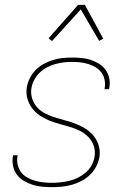

<svg xmlns="http://www.w3.org/2000/svg" viewBox="-20 -766 540 794"><path d="M194 8Q174 8 153.5 6Q133 4 114.5 -2Q96 -8 79 -18Q62 -28 50.5 -43Q39 -58 34.5 -77.5Q30 -97 33 -118L34 -124H53L52 -119Q49 -101 53.5 -83.5Q58 -66 68 -53Q78 -40 93.5 -31.5Q109 -23 125 -18.5Q141 -14 158.5 -12Q176 -10 195 -10Q212 -10 230.5 -12Q249 -14 267.5 -18.5Q286 -23 303 -31.5Q320 -40 335 -53Q350 -66 359 -83Q368 -100 371 -118Q375 -142 367.5 -163.5Q360 -185 344.5 -200.5Q329 -216 309.5 -225.5Q290 -235 268 -241.5Q246 -248 224 -254Q202 -260 181.5 -268.5Q161 -277 143 -289.5Q125 -302 112 -319.5Q99 -337 93 -359Q87 -381 91 -405Q94 -424 103.5 -443Q113 -462 128 -477Q143 -492 161.5 -502Q180 -512 199.5 -518Q219 -524 239 -526Q259 -528 279 -528Q299 -528 318.5 -526Q338 -524 356 -518Q374 -512 390 -502Q406 -492 417 -476.5Q428 -461 432 -442Q436 -423 432 -403L431 -397H412L413 -402Q416 -419 412.5 -436Q409 -453 399.5 -466Q390 -479 376 -487.5Q362 -496 346 -501Q330 -506 313 -508Q296 -510 278 -510Q261 -510 243.5 -508Q226 -506 208.5 -501Q191 -496 174.5 -487.5Q158 -479 144.5 -466Q131 -453 122 -436.5Q113 -420 110 -402Q106 -379 113.5 -357Q121 -335 136 -319.5Q151 -304 171.5 -294.5Q192 -285 213.5 -278.5Q235 -272 257 -266Q279 -260 299.5 -251.5Q320 -243 338.5 -230.5Q357 -218 370 -200.5Q383 -183 389 -161Q395 -139 391 -115Q387 -95 377 -76Q367 -57 351 -42Q335 -27 315.5 -17Q296 -7 276 -1.5Q256 4 235.5 6Q215 8 194 8ZM195 -596 181 -608 303 -746H331L407 -606L390 -597L314 -727Z"/></svg>

Font: Iosevka SS18 Thin
Style: Italic
Weight: 100
Italic angle: -9°
Monospace: yes
Designer: Belleve Invis
Foundry: Belleve Invis
Version: Version 25.1.1; ttfautohint (v1.8.4)